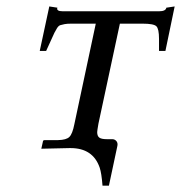

<svg xmlns="http://www.w3.org/2000/svg" viewBox="-20 -462 565 599"><path d="M287.1 -76.2Q283.2 -53.7 283.2 -49.8Q283.2 -37.6 289.8 -32.7Q296.4 -27.8 313 -27.8H330.1Q337.9 -27.8 343 -22Q348.1 -16.1 346.2 -6.8L319.8 117.2H299.8Q296.9 78.6 291 61Q270 0 200.2 0H196.8L108.9 2L113.8 -20Q113.8 -24.9 120.1 -24.9H161.1Q187 -25.4 196.5 -34.9Q206.1 -44.4 211.9 -74.2L278.8 -388.2H202.1Q189 -388.2 181.4 -386.7Q173.8 -385.3 168.2 -383.5Q162.6 -381.8 157.7 -373.8Q152.8 -365.7 149.7 -359.6Q146.5 -353.5 138.7 -335.4Q130.9 -317.4 124 -303.2H104L133.8 -441.9L159.2 -438Q156.7 -433.1 160.9 -429.9Q165 -426.8 175.8 -426.8H476.1Q497.1 -426.8 499 -438L524.9 -441.9L496.1 -303.2H476.1V-340.8Q476.1 -372.1 467.8 -380.1Q459.5 -388.2 424.8 -388.2H354Z"/></svg>

Font: Common Serif
Style: Bold Italic
Weight: 700
Italic angle: -12°
Designer: Philipp H. Poll, Khaled Hosny
Foundry: Stefan Peev, Context Ltd.
Version: Version 1.026